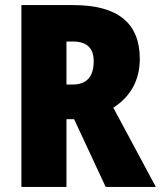

<svg xmlns="http://www.w3.org/2000/svg" viewBox="-20 -800 632 754"><path d="M268 -780H64V-66H241V-332H271L395 -66H592L425 -377C493 -421 529 -485 529 -569C529 -709 443 -780 268 -780ZM266 -637C322 -637 348 -610 348 -560C348 -496 318 -468 265 -468H241V-637Z"/></svg>

Font: Noto Sans Malayalam UI Condensed Black
Style: Regular
Weight: 900
Width: 3
Designer: Jelle Bosma - Monotype Design Team
Foundry: Monotype Imaging Inc.
Version: Version 2.104